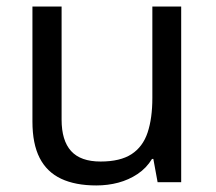

<svg xmlns="http://www.w3.org/2000/svg" viewBox="-20 -556 658 586"><path d="M533 -536V0H461L448 -71H444Q427 -43 400 -25Q373 -7 341 1.5Q309 10 274 10Q210 10 166.5 -10.5Q123 -31 101 -74Q79 -117 79 -185V-536H168V-191Q168 -127 197 -95Q226 -63 287 -63Q347 -63 381.5 -85.5Q416 -108 430.5 -151.5Q445 -195 445 -257V-536Z"/></svg>

Font: Noto Sans Georgian
Style: Regular
Weight: 400
Designer: Monotype Design Team, Akaki Razmadze
Foundry: Google LLC
Version: Version 2.002